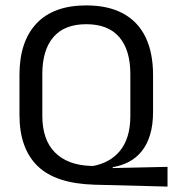

<svg xmlns="http://www.w3.org/2000/svg" viewBox="-20 -671 640 710"><path d="M599.5 19 329.5 12Q185.5 8 118.8 -57.2Q52 -122.5 52 -246V-393.5Q52 -517.5 115 -584.2Q178 -651 299 -651Q380 -651 435 -621.2Q490 -591.5 518 -534Q546 -476.5 546 -393.5V-258Q546 -209 535 -172.8Q524 -136.5 504.2 -112Q484.5 -87.5 457.5 -73Q430.5 -58.5 397.5 -53L396 -49.5L599.5 -54ZM315 -57.5H326Q354 -63 378.8 -76.2Q403.5 -89.5 422.2 -111.5Q441 -133.5 451.5 -166Q462 -198.5 462 -242.5V-397Q462 -486 421 -533.8Q380 -581.5 299 -581.5Q218.5 -581.5 177.5 -533.8Q136.5 -486 136.5 -397V-242.5Q136.5 -154.5 183 -107.5Q229.5 -60.5 315 -57.5Z"/></svg>

Font: Anek Gujarati
Style: Regular
Weight: 400
Designer: Mrunmayee Ghaisas (Gujarati), Yesha Goshar (Latin)
Foundry: Ek Type
Version: Version 1.003